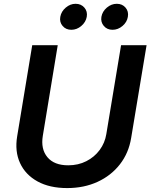

<svg xmlns="http://www.w3.org/2000/svg" viewBox="-20 -961 777 992"><path d="M327.1 10.7Q236.3 10.7 173.8 -23.7Q111.3 -58.1 83.5 -118.7Q55.7 -179.2 68.8 -257.3L146.5 -727.5H278.3L201.2 -259.3Q189.9 -190.9 224.9 -148.9Q259.8 -106.9 332.5 -106.9Q384.3 -106.9 426 -128.2Q467.8 -149.4 494.9 -186Q522 -222.7 529.3 -268.1L605.5 -727.5H737.3L657.7 -248.5Q645 -170.4 599.6 -112.1Q554.2 -53.7 484.1 -21.5Q414.1 10.7 327.1 10.7ZM561.5 -807.1Q533.2 -807.1 516.4 -826.9Q499.5 -846.7 503.9 -874Q508.8 -901.9 532 -921.6Q555.2 -941.4 583.5 -941.4Q611.8 -941.4 628.7 -921.6Q645.5 -901.9 640.6 -874Q636.2 -846.7 613 -826.9Q589.8 -807.1 561.5 -807.1ZM348.6 -807.1Q320.3 -807.1 303.5 -826.9Q286.6 -846.7 291.5 -874Q296.4 -901.9 319.6 -921.6Q342.8 -941.4 370.6 -941.4Q398.9 -941.4 416 -921.6Q433.1 -901.9 428.2 -874Q423.3 -846.7 400.1 -826.9Q377 -807.1 348.6 -807.1Z"/></svg>

Font: Inter Semi Bold
Style: Italic
Weight: 600
Italic angle: -9.39999°
Designer: Rasmus Andersson
Foundry: rsms
Version: Version 4.000;git-3c8e0fc